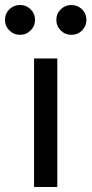

<svg xmlns="http://www.w3.org/2000/svg" viewBox="-77 -750 367 770"><path d="M59.6 0V-515.6H152.8V0ZM209.5 -610.4Q184.1 -610.4 166.5 -627.9Q148.9 -645.5 148.9 -670.4Q148.9 -695.3 166.7 -712.6Q184.6 -730 209.5 -730Q234.4 -730 252 -712.6Q269.5 -695.3 269.5 -670.4Q269.5 -645.5 252.2 -627.9Q234.9 -610.4 209.5 -610.4ZM2.9 -610.4Q-22 -610.4 -39.6 -627.9Q-57.1 -645.5 -57.1 -670.4Q-57.1 -695.3 -39.6 -712.6Q-22 -730 2.9 -730Q28.3 -730 45.9 -712.6Q63.5 -695.3 63.5 -670.4Q63.5 -645.5 45.9 -627.9Q28.3 -610.4 2.9 -610.4Z"/></svg>

Font: Inter Cardless Display
Style: Regular
Weight: 400
Designer: Rasmus Andersson
Foundry: rsms
Version: Version 4.001;git-9221beed3